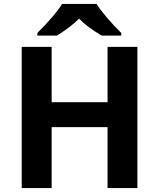

<svg xmlns="http://www.w3.org/2000/svg" viewBox="-20 -951 805 971"><path d="M674.8 0H523.9V-308.1H241.2V0H89.8V-713.9H241.2V-434.1H523.9V-713.9H674.8ZM168.9 -771V-784.2Q261.2 -876.5 293.9 -931.2H468.3Q483.4 -906.2 520.5 -862.3Q557.6 -818.4 593.3 -784.2V-771H494.1Q417.5 -816.4 379.9 -856.9Q341.8 -817.4 268.1 -771Z"/></svg>

Font: OpenSans-Bold
Style: Bold
Weight: 700
Foundry: Ascender Corporation
Version: Version 1.10